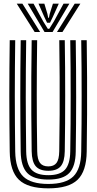

<svg xmlns="http://www.w3.org/2000/svg" viewBox="-20 -1020 528 1050"><path d="M244.2 10Q132.5 10 83.6 -36.8Q34.8 -83.5 33.2 -191Q32.2 -266.5 31.6 -342.8Q31 -419 31 -495.5Q31 -572 31.6 -648.4Q32.2 -724.8 33.2 -800H63.2Q62.2 -724.8 61.6 -648.4Q61 -572 61 -495.5Q61 -419 61.6 -342.8Q62.2 -266.5 63.2 -191Q64.8 -96.2 106.9 -55.1Q149 -14 244.2 -14Q339 -14 380.9 -55.1Q422.8 -96.2 424.2 -191Q425.5 -266.5 426 -342.8Q426.5 -419 426.5 -495.5Q426.5 -572 426 -648.4Q425.5 -724.8 424.2 -800H454.2Q455.8 -699.5 456.2 -597.5Q456.8 -495.5 456.2 -393.5Q455.8 -291.5 454.2 -191Q452.8 -83.5 404.1 -36.8Q355.5 10 244.2 10ZM244.2 -38Q163.8 -38 129.1 -73.9Q94.5 -109.8 93.2 -190.8Q92.2 -272.2 91.6 -345.9Q91 -419.5 91 -491.4Q91 -563.2 91.5 -638.9Q92 -714.5 93.2 -800H123.2Q122 -714.8 121.4 -637.2Q120.8 -559.8 120.9 -486.4Q121 -413 121.6 -340.2Q122.2 -267.5 123.2 -192Q124.2 -122.8 152 -92.4Q179.8 -62 244.2 -62Q308.5 -62 335.9 -92.5Q363.2 -123 364.2 -192Q365.5 -267 366 -343.1Q366.5 -419.2 366.5 -495.6Q366.5 -572 366 -648.4Q365.5 -724.8 364.2 -800H394.2Q395.5 -713.2 396 -635.5Q396.5 -557.8 396.5 -484.8Q396.5 -411.8 395.9 -339.4Q395.2 -267 394.2 -190.8Q393.2 -110.2 359 -74.1Q324.8 -38 244.2 -38ZM244.2 -86Q196.8 -86 175.5 -110.9Q154.2 -135.8 153.2 -193Q151.8 -292.5 151.2 -394.2Q150.8 -496 151.2 -598Q151.8 -700 153.2 -800H183.2Q182.2 -728.8 181.6 -654.2Q181 -579.8 181 -503.1Q181 -426.5 181.5 -348.8Q182 -271 183.5 -193Q184.2 -147.5 198.9 -128.8Q213.5 -110 244.2 -110Q274.5 -110 288.9 -128.8Q303.2 -147.5 304 -193Q305.8 -292.5 306.2 -394.5Q306.8 -496.5 306.2 -598.5Q305.8 -700.5 304.2 -800H334.2Q335.5 -725.5 336 -649.4Q336.5 -573.2 336.5 -496.9Q336.5 -420.5 336 -344.2Q335.5 -268 334.2 -193Q333.2 -135.8 312.2 -110.9Q291.2 -86 244.2 -86ZM71.5 -1000H102.5L199.5 -845H169.5ZM131.5 -1000H163.5L216.2 -903.2L241.5 -862.5H249.5L274.8 -903L327.5 -1000H359.5L267.5 -845H223.5ZM190.5 -1000H222.5L239.2 -944.5L243.5 -922.8H247.5L252 -944.5L269.5 -1000H301.5L269.2 -928.2L253.5 -895.5H237.5L222 -928.2ZM388.5 -1000H419.5L321.5 -845H291.5Z"/></svg>

Font: Big Shoulders Inline Display Thin Black
Style: Regular
Weight: 900
Version: Version 2.002